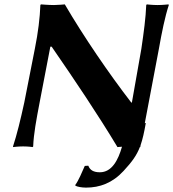

<svg xmlns="http://www.w3.org/2000/svg" viewBox="-20 -668 790 876"><path d="M138.9 -445 90.7 -200C73.8 -122.2 56.8 -53 39.4 0L39.9 3C39.9 3 63.1 0 85.4 0C109.7 0 128.9 3 128.9 3L131.4 0C133.5 -57 145.8 -122 160.7 -200L209.7 -455H215.7C320 -303.9 427 -144.9 515.9 3C522.1 2.4 529.2 1.9 536.6 1.4C518.8 63.8 489.8 118 435.6 118C406.6 118 390.4 108 382.9 88L366.8 89C355 116 337.8 157 323.4 176L323.9 179C331 184 353.3 188 372.3 188C435.3 188 493 167 543.7 112C581.8 70.7 603.1 42.1 618.2 2.8C618.8 2.9 619.3 2.9 619.9 3L621.7 -6.6C630.8 -32.9 637.8 -64.3 645.3 -107L640.6 -105.8L704.9 -445C718.1 -520 732.8 -592 750.2 -645L748.7 -648C748.7 -648 721.5 -645 699.2 -645C674.9 -645 649.7 -648 649.7 -648L647.2 -645C645.1 -588 636 -520 624.9 -445L581.7 -200L578.8 -200.3C477.2 -331.9 361.8 -500.9 275.7 -648C275.7 -648 244.5 -645 226.2 -645C202.9 -645 166.7 -648 166.7 -648L164.2 -645C162.1 -588 154.1 -520 138.9 -445Z"/></svg>

Font: Linux Biolinum O 
Style: Bold Italic
Weight: 700
Designer: Philipp H. Poll
Foundry: Philipp H. Poll
Version: Version 1.3.2